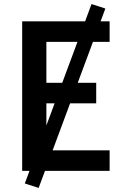

<svg xmlns="http://www.w3.org/2000/svg" viewBox="-20 -840 640 944"><path d="M89 0V-735H519V-634H208V-433H453V-332H208V-101H519V0ZM170 84 102 62 430 -820 498 -798Z"/></svg>

Font: Iosevka SS04 Extended
Style: Bold
Weight: 700
Width: 7
Monospace: yes
Designer: Belleve Invis
Foundry: Belleve Invis
Version: Version 19.0.0; ttfautohint (v1.8.4)